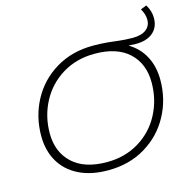

<svg xmlns="http://www.w3.org/2000/svg" viewBox="-120 -970 1103 1096"><g transform="rotate(-15 431.5 -421.5)"><path d="M725 -651Q708 -651 682 -653Q743 -617 775 -556.5Q807 -496 807 -417Q807 -303 755 -206.5Q703 -110 607.5 -52.5Q512 5 387 5Q286 5 214 -31Q142 -67 104.5 -132Q67 -197 67 -283Q67 -397 118.5 -493.5Q170 -590 265.5 -647.5Q361 -705 486 -705Q534 -705 573 -701Q612 -697 618 -696Q674 -689 717 -689Q768 -689 796 -710Q824 -731 824 -768Q824 -801 804 -834L839 -848Q863 -810 863 -768Q863 -713 826.5 -682Q790 -651 725 -651ZM482 -658Q375 -658 292 -607.5Q209 -557 163.5 -471.5Q118 -386 118 -285Q118 -174 189 -108Q260 -42 392 -42Q499 -42 582 -92.5Q665 -143 710 -228.5Q755 -314 755 -415Q755 -527 684.5 -592.5Q614 -658 482 -658Z"/></g></svg>

Font: Montserrat Alternates Light
Style: Italic
Weight: 300
Italic angle: -11.3°
Designer: Julieta Ulanovsky
Foundry: Julieta Ulanovsky
Version: Version 7.200